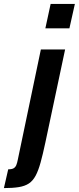

<svg xmlns="http://www.w3.org/2000/svg" viewBox="-124 -763 403 982"><path d="M108 -618 135 -743H259L231 -618ZM-104 199 -82 103Q-63 103 -54 97.5Q-45 92 -40.5 81Q-36 70 -33 54L85 -510H209L108 -34Q95 27 83.5 68.5Q72 110 58 136Q44 162 23.5 175.5Q3 189 -28 194Q-59 199 -104 199Z"/></svg>

Font: Saira UltraCondensed Black
Style: Italic
Weight: 900
Width: 1
Italic angle: -12°
Designer: Hector Gatti with collaboration of the Omnibus-Type team
Foundry: Omnibus-Type
Version: Version 1.101